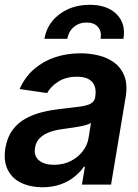

<svg xmlns="http://www.w3.org/2000/svg" viewBox="-21 -777 580 808"><path d="M157.7 11.2Q106 10.7 67.6 -7.8Q29.3 -26.4 11.2 -63.2Q-6.8 -100.1 1.5 -153.3Q9.3 -199.2 31.5 -229.5Q53.7 -259.8 86.4 -277.8Q119.1 -295.9 157.5 -305.2Q195.8 -314.5 236.3 -318.8Q285.2 -324.2 315.4 -328.4Q345.7 -332.5 361.1 -341.1Q376.5 -349.6 379.9 -368.2V-370.6Q386.2 -410.2 366.9 -432.1Q347.7 -454.1 302.7 -454.1Q256.3 -454.1 224.4 -433.6Q192.4 -413.1 177.2 -385.3L61.5 -402.3Q83.5 -452.1 121.8 -485.6Q160.2 -519 210.2 -535.9Q260.3 -552.7 317.4 -552.7Q356.4 -552.7 393.8 -543.7Q431.2 -534.7 460.2 -513.2Q489.3 -491.7 502.9 -455.6Q516.6 -419.4 507.3 -365.2L446.3 0H323.7L336.4 -75.2H332Q316.4 -52.7 292 -33Q267.6 -13.2 234.1 -1.2Q200.7 10.7 157.7 11.2ZM206.1 -83.5Q245.1 -83.5 275.9 -98.9Q306.6 -114.3 326.7 -139.9Q346.7 -165.5 351.6 -195.8L361.8 -259.8Q355 -254.9 340.1 -250.7Q325.2 -246.6 306.6 -243.4Q288.1 -240.2 270.3 -237.8Q252.4 -235.4 239.7 -233.4Q210.4 -229.5 186.3 -220.5Q162.1 -211.4 146.2 -195.8Q130.4 -180.2 126.5 -155.3Q120.6 -120.1 143.3 -101.8Q166 -83.5 206.1 -83.5ZM166 -613.8Q173.3 -656.7 199.5 -688.7Q225.6 -720.7 266.1 -738.8Q306.6 -756.8 356 -756.8Q430.2 -756.8 469.7 -717.3Q509.3 -677.7 498.5 -613.8H402.3Q407.7 -644.5 391.6 -663.3Q375.5 -682.1 343.8 -682.1Q311.5 -682.1 289.6 -663.3Q267.6 -644.5 262.2 -613.8Z"/></svg>

Font: Inter Tight SemiBold
Style: Italic
Weight: 600
Italic angle: -9.39999°
Designer: Rasmus Andersson
Foundry: rsms
Version: Version 3.004